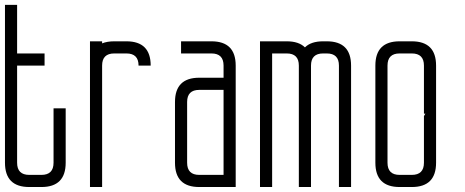

<svg xmlns="http://www.w3.org/2000/svg" viewBox="-20 -752 1871 772"><path d="M48.8 -732.4H0V-97.7Q0 0 97.7 0H146.5Q244.1 0 244.1 -97.7V-316.4H195.3V-97.7Q195.3 -48.8 146.5 -48.8H97.7Q48.8 -48.8 48.8 -97.7V-488.3H159.2V-537.1H48.8Z M390.6 0H341.8V-585.9H390.6V-577.6Q410.6 -585.9 439.5 -585.9H488.3Q585.9 -585.9 585.9 -488.3H537.1Q537.1 -537.1 488.3 -537.1H439.5Q390.6 -537.1 390.6 -488.3Z M878.9 -390.6H781.2Q732.4 -390.6 732.4 -341.8V-97.7Q732.4 -48.8 781.2 -48.8H878.9ZM878.9 -439.5V-488.3Q878.9 -537.1 830.1 -537.1H708V-585.9H830.1Q927.7 -585.9 927.7 -488.3V0H781.2Q683.6 0 683.6 -97.7V-341.8Q683.6 -439.5 781.2 -439.5Z M1074.2 -537.1V0H1025.4V-585.9H1132.8Q1181.6 -585.9 1206.1 -561.5Q1230.5 -585.9 1279.3 -585.9H1293.9Q1391.6 -585.9 1391.6 -488.3V0H1342.8V-488.3Q1342.8 -537.1 1293.9 -537.1H1279.3Q1230.5 -537.1 1230.5 -488.3V0H1181.6V-488.3Q1181.6 -537.1 1132.8 -537.1Z M1489.3 -488.3V-97.7Q1489.3 0 1586.9 0H1635.7Q1733.4 0 1733.4 -97.7V-488.3Q1733.4 -585.9 1635.7 -585.9H1586.9Q1489.3 -585.9 1489.3 -488.3ZM1586.9 -48.8Q1538.1 -48.8 1538.1 -97.7V-488.3Q1538.1 -537.1 1586.9 -537.1H1635.7Q1684.6 -537.1 1684.6 -488.3V-294.9H1690.4L1684.6 -285.2V-97.7Q1684.6 -48.8 1635.7 -48.8Z"/></svg>

Font: Daray
Style: Regular
Weight: 400
Designer: Maxim Raikov
Foundry: Maxim Raikov
Version: Version 1.00 May 24, 2021, initial release